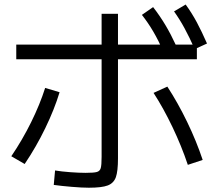

<svg xmlns="http://www.w3.org/2000/svg" viewBox="-20 -832 978 870"><path d="M223.6 5.9 229.5 -59.6Q257.8 -54.7 297.9 -51.8Q337.9 -48.8 368.2 -48.8Q405.3 -48.8 418.9 -52.7Q432.6 -56.6 436.5 -70.3Q440.4 -84 440.4 -121.1V-769.5H514.6V-114.3Q514.6 -55.7 504.9 -28.8Q495.1 -2 468.3 8.3Q441.4 18.6 382.8 18.6Q351.6 18.6 304.7 14.6Q257.8 10.7 223.6 5.9ZM184.6 -433.6 250 -414.1Q226.6 -336.9 185.5 -252Q144.5 -167 91.8 -88.9L31.2 -124Q81.1 -197.3 121.1 -278.3Q161.1 -359.4 184.6 -433.6ZM675.8 -411.1 738.3 -439.5Q786.1 -366.2 828.1 -279.3Q870.1 -192.4 898.4 -107.4L831.1 -85Q802.7 -169.9 761.7 -255.9Q720.7 -341.8 675.8 -411.1ZM53.7 -629.9H872.1V-563.5H53.7ZM623 -764.6 673.8 -799.8Q704.1 -760.7 729 -719.2Q753.9 -677.7 778.3 -625L721.7 -595.7Q698.2 -648.4 674.8 -688.5Q651.4 -728.5 623 -764.6ZM768.6 -780.3 821.3 -811.5Q849.6 -772.5 872.1 -730.5Q894.5 -688.5 918 -634.8L862.3 -609.4Q837.9 -664.1 815.9 -704.6Q793.9 -745.1 768.6 -780.3Z"/></svg>

Font: Pretendard JP Variable
Style: Regular
Weight: 400
Designer: Base glyphs from Inter by Rasmus Andersson; Hangul glyphs from Noto Sans CJK(Source Han Sans) by Jang Soo-young and Kang
Foundry: Kil Hyung-jin
Version: Version 1.307;Glyphs 3.2 (3192)